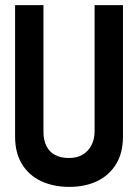

<svg xmlns="http://www.w3.org/2000/svg" viewBox="-20 -720 541 751"><path d="M461 -186V-700H350V-207Q350 -176 338 -152.5Q326 -129 304 -115.5Q282 -102 250 -102Q217 -102 195 -114Q173 -126 161.5 -149Q150 -172 150 -205V-700H39V-186Q39 -122 66 -78Q93 -34 141 -11.5Q189 11 251 11Q313 11 360 -11.5Q407 -34 434 -78Q461 -122 461 -186Z"/></svg>

Font: Advent Pro
Style: Regular
Weight: 400
Designer: VivaRado, Andreas Kalpakidis
Foundry: VivaRado, Andreas Kalpakidis
Version: Version 3.000